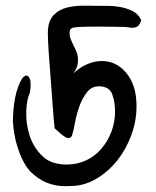

<svg xmlns="http://www.w3.org/2000/svg" viewBox="-20 -633 540 664"><path d="M83.5 -313Q72.3 -289.6 70.8 -247.8Q69.3 -206.1 82 -165.5Q94.7 -125 125.2 -94.5Q155.8 -64 210 -64Q247.1 -64 277.8 -78.4Q308.6 -92.8 330.3 -118.2Q352.1 -143.6 365 -176.8Q377.9 -210 377.9 -248Q377.9 -281.2 367.7 -307.9Q357.4 -334.5 321.3 -334.5Q296.9 -334.5 280.8 -314Q264.6 -293.5 254.9 -266.4Q245.1 -239.3 240 -211.9Q234.9 -184.6 231 -171.4Q229 -159.7 222.4 -156.7Q215.8 -153.8 207.8 -158Q199.7 -162.1 189.7 -170.7Q179.7 -179.2 168.9 -189.5Q165 -225.6 161.9 -272.7Q158.7 -319.8 154.8 -366.7Q150.9 -413.6 148.2 -454.8Q145.5 -496.1 145.5 -519Q145.5 -559.6 165 -580.1Q184.6 -600.6 212.9 -607.2Q241.2 -613.8 272.5 -613.3Q303.7 -612.8 325.2 -612.8Q333.5 -612.8 353.5 -612.8Q373.5 -612.8 396.5 -608.6Q419.4 -604.5 439.5 -594.2Q459.5 -584 468.8 -562.5Q462.9 -547.9 457.5 -543.2Q452.1 -538.6 444.1 -537.4Q436 -536.1 426.3 -538.1Q416.5 -540 402.8 -540Q394.5 -540 371.6 -540.5Q348.6 -541 322.8 -541Q296.9 -541 272 -540.5Q247.1 -540 233.9 -537.6Q223.1 -534.7 221.4 -526.9Q219.7 -519 221.4 -509Q223.1 -499 228.5 -488.3Q233.9 -477.5 236.8 -470.7Q249.5 -447.3 249.8 -428.7Q250 -410.2 244.6 -398.2Q239.3 -386.2 234.9 -380.9Q230.5 -375.5 233.9 -379.4Q269 -411.1 307.1 -419.2Q345.2 -427.2 377.4 -412.1Q409.7 -397 430.9 -359.9Q452.1 -322.8 452.1 -265.1Q452.1 -214.8 434.3 -166Q416.5 -117.2 385.5 -78.1Q354.5 -39.1 312.5 -14.4Q270.5 10.3 222.7 10.3Q171.4 14.2 129.4 -6.8Q111.3 -16.6 93.8 -31.5Q76.2 -46.4 62.3 -72Q48.3 -97.7 38.1 -132.6Q27.8 -167.5 24.4 -214.8Q26.4 -279.8 37.8 -317.6Q49.3 -355.5 61.3 -366.7Q73.2 -377.9 81.3 -364Q89.4 -350.1 83.5 -313Z"/></svg>

Font: AKL 022
Style: Regular
Weight: 400
Designer: AKL
Foundry: AKL
Version: Version 2.053;August 19, 2024;FontCreator 13.0.0.2675 64-bit